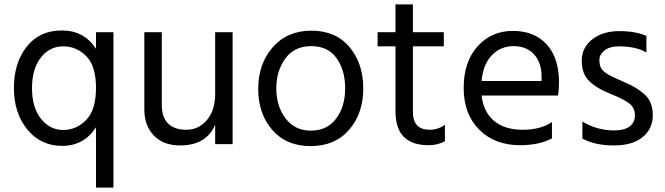

<svg xmlns="http://www.w3.org/2000/svg" viewBox="-20 -653 3012 870"><path d="M494 197H415V-76Q360 8 262 8Q164 8 103.5 -66.5Q43 -141 43 -254.5Q43 -368 101 -441.5Q159 -515 260 -515Q361 -515 415 -432V-507H494ZM266 -443Q205 -443 165 -392Q125 -341 125 -253Q125 -165 166 -114.5Q207 -64 266.5 -64Q326 -64 370.5 -109.5Q415 -155 415 -254.5Q415 -354 371 -398.5Q327 -443 266 -443Z M1034 0H955V-88Q915 6 796 6Q721 6 677.5 -38.5Q634 -83 634 -158V-507H713V-178Q713 -123 741 -94Q769 -65 824.5 -65Q880 -65 917.5 -109Q955 -153 955 -228V-507H1034Z M1390 -444Q1314 -444 1273 -388Q1232 -332 1232 -252Q1232 -172 1274 -116.5Q1316 -61 1389 -61Q1462 -61 1503 -115.5Q1544 -170 1544 -252.5Q1544 -335 1505 -389.5Q1466 -444 1390 -444ZM1391 -514Q1501 -514 1563.5 -440Q1626 -366 1626 -252.5Q1626 -139 1562 -65Q1498 9 1387.5 9Q1277 9 1213.5 -64.5Q1150 -138 1150 -250.5Q1150 -363 1215.5 -438.5Q1281 -514 1391 -514Z M1922 5Q1772 5 1772 -148V-443H1691V-507H1772V-633H1851V-507H1991V-443H1851V-146Q1851 -65 1927 -65Q1966 -65 1996 -88V-13Q1963 5 1922 5Z M2162 -286H2434V-306Q2434 -369 2400 -406.5Q2366 -444 2307.5 -444Q2249 -444 2209 -403Q2169 -362 2162 -286ZM2337 5Q2222 5 2151.5 -65.5Q2081 -136 2081 -254.5Q2081 -373 2144 -443Q2207 -513 2304 -513Q2401 -513 2457 -452Q2513 -391 2513 -279Q2513 -247 2508 -220H2162Q2171 -145 2219 -105Q2267 -65 2348.5 -65Q2430 -65 2481 -100V-26Q2422 5 2337 5Z M2619 -25V-102Q2686 -62 2763 -62Q2809 -62 2833 -80Q2857 -98 2857 -131.5Q2857 -165 2830.5 -185Q2804 -205 2744.5 -228.5Q2685 -252 2650.5 -285Q2616 -318 2616 -377.5Q2616 -437 2663.5 -474.5Q2711 -512 2786 -512Q2861 -512 2909 -490V-415Q2863 -443 2783 -443Q2743 -443 2719.5 -424.5Q2696 -406 2696 -382.5Q2696 -359 2703 -345.5Q2710 -332 2730 -319Q2754 -304 2810 -280.5Q2866 -257 2902 -224Q2938 -191 2938 -130.5Q2938 -70 2892.5 -32Q2847 6 2761.5 6Q2676 6 2619 -25Z"/></svg>

Font: Hind Colombo
Style: Regular
Weight: 400
Designer: Jyotish Sonowal, Aditi Pimprikar
Foundry: Indian Type Foundry
Version: Version 1.000;PS 1.0;hotconv 1.0.86;makeotf.lib2.5.63406; tt